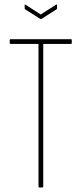

<svg xmlns="http://www.w3.org/2000/svg" viewBox="-20 -828 360 848"><path d="M153 0Q150 0 150 -4V-634H27Q23 -634 23 -638V-651Q23 -655 27 -655H294Q297 -655 297 -651V-638Q297 -634 294 -634H171V-4Q171 0 167 0ZM157 -745 91 -787Q89 -788 89 -792V-806Q89 -810 93 -807L160 -764L227 -807Q232 -810 232 -806V-792Q232 -788 230 -787L164 -745Q160 -743 157 -745Z"/></svg>

Font: Sofia Sans Extra Condensed Thin
Style: Regular
Weight: 250
Version: Version 4.100